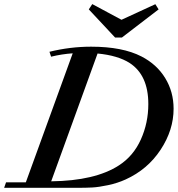

<svg xmlns="http://www.w3.org/2000/svg" viewBox="-51 -900 852 920"><path d="M500.5 -720.2 374.5 -855 391.1 -880.4 531.2 -805.2 693.4 -879.9 709 -855 533.2 -720.2ZM-31.2 0 -22 -26.4H72.8L297.4 -644.5Q246.1 -641.1 193.8 -628.4L186 -651.9Q285.2 -676.3 385.7 -676.3Q536.1 -676.3 627 -629.4Q700.7 -591.3 740.7 -525.6Q780.8 -460 780.8 -378.9Q780.8 -276.9 718.5 -182.4Q656.2 -87.9 550.8 -40Q512.2 -22.5 467.3 -12.9Q422.4 -3.4 392.1 -1.7Q361.8 0 316.9 0ZM570.3 -598.1Q513.7 -634.3 416.5 -643.6L194.3 -31.2Q404.8 -33.7 518.6 -107.4Q587.9 -151.9 623.8 -231.4Q659.7 -311 659.7 -401.4Q659.7 -540 570.3 -598.1Z"/></svg>

Font: Elstob 18pt SemiBold
Style: Italic
Weight: 600
Italic angle: -20°
Designer: Peter S. Baker
Version: Version 1.015